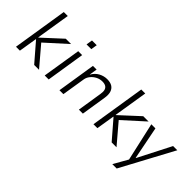

<svg xmlns="http://www.w3.org/2000/svg" viewBox="-2 -1423 2320 2320"><g transform="rotate(45 1158.0 -262.5)"><path d="M53 0 165 -705H233L163 -270H167L410 -494H501L220 -240L214 -274L447 0H364L162 -234H158L120 0Z M636 -623 649 -703H730L717 -623ZM544 0 623 -494H690L612 0Z M796 0 874 -494H937L921 -394H923Q954 -449 1004.5 -476Q1055 -503 1110 -503Q1165 -503 1198 -482Q1231 -461 1243.5 -421Q1256 -381 1247 -324L1196 0H1128L1178 -318Q1185 -358 1178.5 -385.5Q1172 -413 1149.5 -427.5Q1127 -442 1088 -442Q1046 -442 1008 -422.5Q970 -403 943.5 -370.5Q917 -338 911 -299L863 0Z M1377 0 1489 -705H1557L1487 -270H1491L1734 -494H1825L1544 -240L1538 -274L1771 0H1688L1486 -234H1482L1444 0Z M1879 180 1992 -19 1989 26 1872 -494H1942L2025 -74H2029L2244 -494H2316L1954 180Z"/></g></svg>

Font: Nunito Sans 7pt SemiCondensed Light
Style: Italic
Weight: 300
Width: 4
Italic angle: -9°
Designer: Vernon Adams
Foundry: Vernon Adams
Version: Version 3.101;gftools[0.9.27]